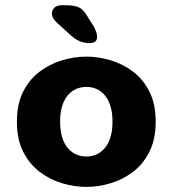

<svg xmlns="http://www.w3.org/2000/svg" viewBox="-20 -704 659 734"><path d="M310.4 10.5Q263.8 10.5 217 -3.6Q170.2 -17.7 131 -47.5Q91.8 -77.4 68.2 -124.9Q44.6 -172.3 44.6 -239Q44.6 -305.7 68.2 -352.9Q91.8 -400.1 131 -429.7Q170.2 -459.3 217 -473.4Q263.8 -487.5 310.4 -487.5Q356.5 -487.5 403.3 -473.4Q450.2 -459.3 489.1 -429.7Q528.1 -400.1 551.7 -352.9Q575.2 -305.7 575.2 -239Q575.2 -172.3 551.7 -124.9Q528.1 -77.4 489.1 -47.5Q450.2 -17.7 403.3 -3.6Q356.5 10.5 310.4 10.5ZM310.4 -105.6Q330.9 -105.6 348.8 -113.5Q366.6 -121.5 380.5 -137.8Q394.4 -154.2 402.2 -179.2Q410.1 -204.3 410.1 -239Q410.1 -273.5 402.2 -298.5Q394.4 -323.5 380.5 -339.9Q366.6 -356.2 348.8 -364Q330.9 -371.8 310.4 -371.8Q289.9 -371.8 271.6 -364Q253.2 -356.2 239.3 -339.9Q225.4 -323.5 217.6 -298.5Q209.8 -273.5 209.8 -239Q209.8 -204.3 217.6 -179.2Q225.4 -154.2 239.3 -137.8Q253.2 -121.5 271.6 -113.5Q289.9 -105.6 310.4 -105.6ZM322.9 -539.1Q307.3 -539.1 289.8 -544.6Q272.2 -550.2 251.6 -568.2L200.5 -614.4Q178.6 -633.7 178.6 -652.2Q178.6 -665.8 188.3 -674.9Q198.1 -684 215.7 -684H231.6Q265.1 -684 283.2 -675Q301.2 -666.1 319 -633.3L336.8 -605.8Q351.2 -580.1 351.2 -563.7Q351.2 -549.2 342.7 -544.2Q334.2 -539.1 322.9 -539.1Z"/></svg>

Font: Sono ExtraLight
Style: Regular
Weight: 200
Designer: Tyler Finck
Foundry: Tyler Finck
Version: Version 2.112